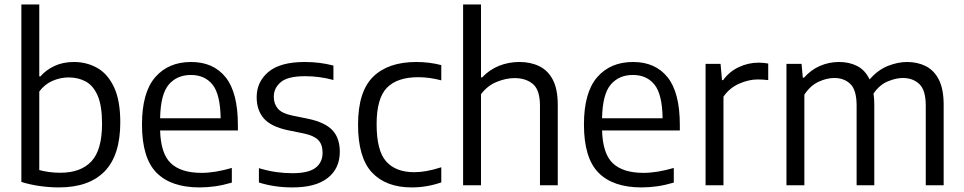

<svg xmlns="http://www.w3.org/2000/svg" viewBox="-20 -828 4306 858"><path d="M243 9.5Q200.5 9.5 157 3.2Q113.5 -3 75.5 -15V-808H155.5V-486.5H160.5Q185 -515 223 -533Q261 -551 310.5 -551Q367 -551 414 -524.8Q461 -498.5 489.2 -439.2Q517.5 -380 517.5 -281.5Q517.5 -134.5 447.8 -62.5Q378 9.5 243 9.5ZM249 -56Q341 -56 388.5 -107Q436 -158 436 -274.5Q436 -355.5 416.5 -400.5Q397 -445.5 363.2 -463.8Q329.5 -482 287 -482Q250 -482 214.8 -466.8Q179.5 -451.5 155.5 -419V-68Q173.5 -63 198 -59.5Q222.5 -56 249 -56Z M871.5 9.5Q744.5 9.5 679.5 -56.2Q614.5 -122 614.5 -271.5Q614.5 -414.5 673.5 -482.8Q732.5 -551 834 -551Q933.5 -551 988.2 -482.8Q1043 -414.5 1043 -269.5V-245H695.5Q698.5 -140.5 744 -98Q789.5 -55.5 881 -55.5Q940 -55.5 1016 -77.5V-12Q977 -0.5 941.8 4.5Q906.5 9.5 871.5 9.5ZM833 -493Q771 -493 734.2 -450Q697.5 -407 695.5 -299.5H966Q964.5 -406.5 929.8 -449.8Q895 -493 833 -493Z M1287.5 9.5Q1205.5 9.5 1137 -12.5V-76.5Q1177 -64.5 1213.5 -59.2Q1250 -54 1287.5 -54Q1358 -54 1389.8 -78Q1421.5 -102 1421.5 -145.5Q1421.5 -182.5 1402.2 -202.2Q1383 -222 1338 -231.5L1264.5 -246.5Q1190.5 -262.5 1158.8 -299Q1127 -335.5 1127 -394Q1127 -462.5 1179.8 -506.8Q1232.5 -551 1342 -551Q1409.5 -551 1470 -535V-470.5Q1408 -487.5 1343.5 -487.5Q1266 -487.5 1234.8 -461Q1203.5 -434.5 1203.5 -396Q1203.5 -364 1221.5 -342.8Q1239.5 -321.5 1284.5 -312L1358 -297Q1433 -281 1465.8 -245.8Q1498.5 -210.5 1498.5 -149.5Q1498.5 -75.5 1444.8 -33Q1391 9.5 1287.5 9.5Z M1820 9.5Q1705 9.5 1642.5 -57Q1580 -123.5 1580 -271Q1580 -418.5 1647.2 -484.8Q1714.5 -551 1840.5 -551Q1869 -551 1897.5 -547.5Q1926 -544 1952 -537V-469Q1898.5 -483 1849 -483Q1755 -483 1709 -435.8Q1663 -388.5 1663 -273Q1663 -154.5 1705.8 -106.5Q1748.5 -58.5 1831.5 -58.5Q1857.5 -58.5 1886.8 -63.8Q1916 -69 1952 -80.5V-13Q1888 9.5 1820 9.5Z M2049.5 0V-808H2129.5V-482H2134.5Q2167 -516.5 2209.8 -533.8Q2252.5 -551 2301.5 -551Q2351 -551 2389.8 -532.2Q2428.5 -513.5 2450.5 -471.5Q2472.5 -429.5 2472.5 -359V0H2393V-355.5Q2393 -425.5 2361.8 -452.2Q2330.5 -479 2279 -479Q2241.5 -479 2200 -462.2Q2158.5 -445.5 2129.5 -407V0Z M2846.5 9.5Q2719.5 9.5 2654.5 -56.2Q2589.5 -122 2589.5 -271.5Q2589.5 -414.5 2648.5 -482.8Q2707.5 -551 2809 -551Q2908.5 -551 2963.2 -482.8Q3018 -414.5 3018 -269.5V-245H2670.5Q2673.5 -140.5 2719 -98Q2764.5 -55.5 2856 -55.5Q2915 -55.5 2991 -77.5V-12Q2952 -0.5 2916.8 4.5Q2881.5 9.5 2846.5 9.5ZM2808 -493Q2746 -493 2709.2 -450Q2672.5 -407 2670.5 -299.5H2941Q2939.5 -406.5 2904.8 -449.8Q2870 -493 2808 -493Z M3133 0V-542.5H3200L3206.5 -470H3211.5Q3239.5 -508.5 3281.8 -528.2Q3324 -548 3370 -548Q3393 -548 3413 -544V-470Q3401.5 -471.5 3390 -472.2Q3378.5 -473 3366 -473Q3326 -473 3283 -454Q3240 -435 3213 -396V0Z M3494.5 0V-542.5H3562L3567.5 -481H3573Q3604 -516 3644.2 -533.5Q3684.5 -551 3730 -551Q3775 -551 3810.5 -533Q3846 -515 3866 -473Q3903.5 -516 3948 -533.5Q3992.5 -551 4033.5 -551Q4080.5 -551 4117.5 -532.2Q4154.5 -513.5 4175.8 -471.5Q4197 -429.5 4197 -359V0H4117V-355.5Q4117 -425.5 4088.2 -452.5Q4059.5 -479.5 4014.5 -479.5Q3983.5 -479.5 3947 -464.2Q3910.5 -449 3883.5 -410Q3887 -387 3887 -360.5V0H3808V-355.5Q3808 -425.5 3780.2 -452.5Q3752.5 -479.5 3708 -479.5Q3674.5 -479.5 3637.8 -462.5Q3601 -445.5 3574.5 -405V0Z"/></svg>

Font: Encode Sans
Style: Regular
Weight: 400
Designer: Multiple Designers
Foundry: Impallari Type
Version: Version 3.002; ttfautohint (v1.8.3) -l 8 -r 50 -G 200 -x 14 